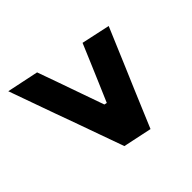

<svg xmlns="http://www.w3.org/2000/svg" viewBox="-120 -713 818 818"><g transform="rotate(45 289.0 -303.5)"><path d="M10 -54 40 -197.5Q87.5 -214.5 138 -232.5Q188 -250 237.5 -267.5L339.5 -303.5L342 -315.5L254.5 -353Q213 -370.5 171 -388.5Q128.5 -406 88 -423.5L116 -553Q162 -533.5 207 -514.5Q252 -495.5 291 -479L379 -441.5Q417.5 -425.5 462 -406.5Q506.5 -387.5 552.5 -368.5L525 -238.5Q470 -219 417.5 -200Q365 -181 319.5 -165L216 -127.5Q170 -111 117.2 -92.2Q64.5 -73.5 10 -54Z"/></g></svg>

Font: Heraclito
Style: Bold Italic
Weight: 700
Italic angle: -12°
Designer: Kostas Bartsokas (font) & Cristiano Sobral (main changes)
Foundry: Kostas Bartsokas (font) & Cristiano Sobral (main changes)
Version: Version 1.00;July 8, 2020;FontCreator 13.0.0.2655 64-bit